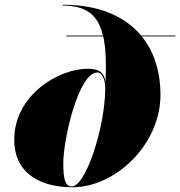

<svg xmlns="http://www.w3.org/2000/svg" viewBox="-20 -780 760 810"><path d="M260 -630V-626.5H415.5C426.5 -577.5 428.5 -514 425.5 -435C418.5 -476 396 -490 349.5 -490C228.5 -490 40 -380 40 -190C40 -60 135 10 286 10C467 10 657 -170 657 -380C657 -477 630.5 -562 578 -626.5H720V-630H575.5C507 -711.5 397 -760 245 -760V-756.5C345 -756.5 394 -716 414.5 -630ZM283 6.5C254 6.5 247 -27 247 -91C247 -195 312 -474.5 391 -474.5C408 -474.5 424 -449 424 -409C424 -245 342 6.5 283 6.5Z"/></svg>

Font: Bodoni* 48pt Fatface
Style: Italic
Weight: 900
Italic angle: -13°
Version: Version 2.3